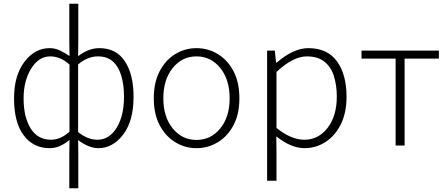

<svg xmlns="http://www.w3.org/2000/svg" viewBox="-20 -780 2388 1025"><path d="M398 225H350V47L351 -33Q299 11 245 11Q158 11 106.5 -57.5Q55 -126 55 -255Q55 -377 110.5 -450Q166 -523 245 -523Q274 -523 300 -510.5Q326 -498 351 -481L350 -566V-760H398V-566L397 -480Q453 -523 510 -523Q601 -523 647 -452.5Q693 -382 693 -264Q693 -134 637.5 -61.5Q582 11 505 11Q455 11 397 -32L398 47ZM252 -34Q304 -34 351 -77V-435Q304 -479 248 -479Q187 -479 146.5 -414Q106 -349 106 -255Q106 -154 144 -94Q182 -34 252 -34ZM500 -34Q563 -34 602.5 -97.5Q642 -161 642 -264Q642 -325 628 -374Q614 -423 583.5 -451Q553 -479 503 -479Q448 -479 397 -436V-75Q448 -34 500 -34Z M1029 11Q968 11 916 -20.5Q864 -52 832.5 -111.5Q801 -171 801 -255Q801 -340 832.5 -400Q864 -460 916 -491.5Q968 -523 1029 -523Q1090 -523 1142.5 -491.5Q1195 -460 1226.5 -400Q1258 -340 1258 -255Q1258 -171 1226.5 -111.5Q1195 -52 1142.5 -20.5Q1090 11 1029 11ZM1029 -33Q1106 -33 1156 -94.5Q1206 -156 1206 -255Q1206 -355 1156 -417Q1106 -479 1029 -479Q952 -479 902 -417Q852 -355 852 -255Q852 -156 902 -94.5Q952 -33 1029 -33Z M1456 185H1406V-510H1447L1454 -445H1456Q1547 -523 1626 -523Q1728 -523 1779 -452.5Q1830 -382 1830 -264Q1830 -177 1799 -115.5Q1768 -54 1717 -21.5Q1666 11 1606 11Q1534 11 1455 -52L1456 33ZM1605 -34Q1680 -34 1729 -97.5Q1778 -161 1778 -264Q1778 -325 1762.5 -374Q1747 -423 1711.5 -451Q1676 -479 1618 -479Q1545 -479 1456 -396V-97Q1534 -34 1605 -34Z M2140 -3H2092V-467H1910V-510H2323V-467H2140Z"/></svg>

Font: LXGW 975 Gothic SC 200W
Style: Regular
Weight: 200
Version: Version 2.01;February 25, 2021